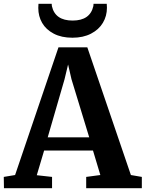

<svg xmlns="http://www.w3.org/2000/svg" viewBox="-37 -998 772 1018"><path d="M273 -747H426L657 -70L715 -60V0H420V-60L495 -70L456 -200H197L158 -69L239 -60V0H-16L-17 -60L43 -70ZM342 -578 324 -656 305 -577 216 -270H436ZM166 -956Q166 -971 167 -978H237Q237 -971 238 -966Q255 -889 348 -889Q441 -889 458 -966Q459 -971 459 -978H529Q530 -971 530 -957Q530 -913 508.5 -877Q487 -841 445.5 -819.5Q404 -798 347 -798Q289 -798 248 -819.5Q207 -841 186.5 -876.5Q166 -912 166 -956Z"/></svg>

Font: Koeln Type Serif
Style: Bold
Weight: 700
Designer: Eben Sorkin
Foundry: Eben Sorkin
Version: Version 2.002